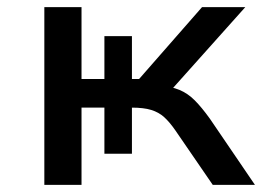

<svg xmlns="http://www.w3.org/2000/svg" viewBox="-20 -517 746 537"><path d="M104 0V-497H208V-296H272V-416H349V-296H369L545 -497H666L447 -252L424 -279Q459 -275 482 -265.5Q505 -256 524.5 -236.5Q544 -217 567 -185L693 0H575L470 -153Q454 -176 439 -189.5Q424 -203 403 -209.5Q382 -216 348 -216H333L349 -239V-87H272V-216H208V0Z"/></svg>

Font: Nunito Sans 7pt SemiExpanded Medium
Style: Regular
Weight: 500
Width: 6
Designer: Vernon Adams
Foundry: Vernon Adams
Version: Version 3.101;gftools[0.9.27]